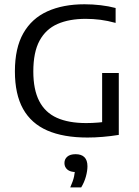

<svg xmlns="http://www.w3.org/2000/svg" viewBox="-20 -622 636 876"><path d="M379 5.5Q269.5 5.5 196 -26.5Q122.5 -58.5 85.2 -125.2Q48 -192 48 -296.5Q48 -403 86.5 -470.5Q125 -538 196.2 -570.2Q267.5 -602.5 365.5 -602.5Q403 -602.5 439.2 -598.2Q475.5 -594 507.5 -585.5V-517.5Q471 -527.5 437.8 -531.8Q404.5 -536 371 -536Q295.5 -536 242.2 -512.5Q189 -489 160.5 -436.5Q132 -384 132 -296Q132 -213 159 -160.8Q186 -108.5 239.5 -84.5Q293 -60.5 373 -60.5Q400 -60.5 427.8 -62.8Q455.5 -65 478.5 -69L446 -38.5V-289H522V-6.5Q484.5 -0.5 448.5 2.5Q412.5 5.5 379 5.5ZM300.5 233Q313.5 204 318 182.8Q322.5 161.5 322.5 141L334.5 163H326.5Q300.5 163 287.2 151.5Q274 140 274 122Q274 104 287 92.8Q300 81.5 325 81.5Q351.5 81.5 365.2 95.2Q379 109 379 136.5Q379 157.5 371.8 183.8Q364.5 210 350.5 233Z"/></svg>

Font: Encode Sans SC Condensed Thin
Style: Regular
Weight: 400
Version: Version 3.002